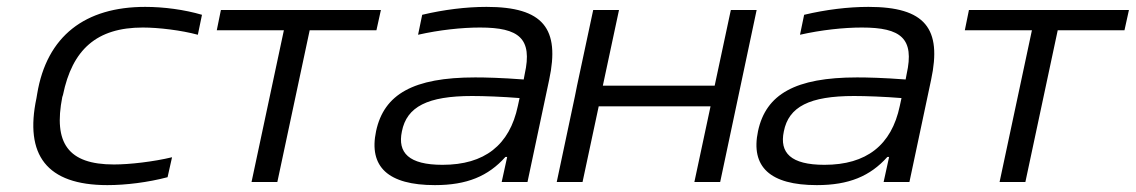

<svg xmlns="http://www.w3.org/2000/svg" viewBox="-20 -529 3301 558"><path d="M88 -256 86 -244C51 -79 115 9 292 9C346 9 410 1 467 -14L480 -72C426 -59 357 -51 311 -51C177 -51 135 -114 161 -247L163 -253C190 -385 261 -449 395 -449C441 -449 507 -441 555 -428L567 -486C516 -501 456 -509 402 -509C228 -509 116 -425 88 -256Z M711 0H786L880 -441H1074L1087 -500H622L610 -441H805Z M1394 -509C1335 -509 1270 -501 1207 -486L1195 -428C1257 -442 1322 -449 1375 -449C1489 -449 1528 -417 1505 -314L1502 -298C1436 -303 1390 -304 1361 -304C1181 -304 1096 -255 1073 -148C1051 -44 1108 9 1244 9C1337 9 1399 -17 1449 -73H1454L1438 0H1513L1576 -297C1608 -446 1559 -509 1394 -509ZM1148 -147C1162 -219 1223 -250 1352 -250C1387 -250 1441 -248 1490 -244L1485 -221C1461 -107 1388 -50 1266 -50C1168 -50 1135 -85 1148 -147Z M1598 0H1673L1720 -220H2045L1998 0H2073L2179 -500H2104L2057 -280H1732L1779 -500H1704L1657 -280L1651 -250Z M2504 -509C2445 -509 2380 -501 2317 -486L2305 -428C2367 -442 2432 -449 2485 -449C2599 -449 2638 -417 2615 -314L2612 -298C2546 -303 2500 -304 2471 -304C2291 -304 2206 -255 2183 -148C2161 -44 2218 9 2354 9C2447 9 2509 -17 2559 -73H2564L2548 0H2623L2686 -297C2718 -446 2669 -509 2504 -509ZM2258 -147C2272 -219 2333 -250 2462 -250C2497 -250 2551 -248 2600 -244L2595 -221C2571 -107 2498 -50 2376 -50C2278 -50 2245 -85 2258 -147Z M2885 0H2960L3054 -441H3248L3261 -500H2796L2784 -441H2979Z"/></svg>

Font: LT Wave Light
Style: Italic
Weight: 300
Designer: Daniel Lyons
Version: Version 2.5 (Glyphs App)